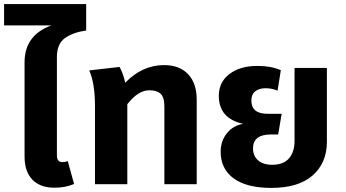

<svg xmlns="http://www.w3.org/2000/svg" viewBox="-40 -900 1690 938"><path d="M381 -751Q317 -742 277.5 -714Q238 -686 238 -621V-141Q238 -108 265 -108Q279 -108 291 -113L322 -1Q279 17 226 17Q156 17 118 -22.5Q80 -62 80 -135V-596Q80 -728 211 -776H-20V-880H381Z M762 -582Q837 -582 879 -537.5Q921 -493 921 -413V0H763V-381Q763 -425 744.5 -442Q726 -459 690 -459Q635 -459 582 -391V-155V0H424V-187V-381Q424 -493 396 -556L544 -573Q559 -549 572 -496Q655 -582 762 -582Z M1399 -568H1557V-208Q1557 -104 1487.5 -43Q1418 18 1286 18Q1165 18 1101.5 -28.5Q1038 -75 1038 -159Q1038 -211 1068.5 -249Q1099 -287 1148 -295Q1029 -321 1029 -432Q1029 -499 1081 -538.5Q1133 -578 1218 -578Q1284 -578 1332 -557L1316 -457Q1288 -469 1258 -469Q1226 -469 1207 -454Q1188 -439 1188 -409Q1188 -344 1267 -344H1336L1319 -243H1283Q1196 -243 1196 -175Q1196 -139 1220.5 -117Q1245 -95 1290 -95Q1345 -95 1372 -126.5Q1399 -158 1399 -212Z"/></svg>

Font: FiraGO
Style: Bold
Weight: 700
Designer: bBox Type
Foundry: bBox Type GmbH
Version: Version 1.001;PS 001.001;hotconv 1.0.88;makeotf.lib2.5.64775